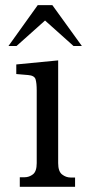

<svg xmlns="http://www.w3.org/2000/svg" viewBox="-20 -723 348 743"><path d="M205.1 -91.8Q205.1 -59.6 220.2 -47.9Q235.4 -36.1 252.9 -36.1H270.5V0H56.6V-37.1H75.2Q92.8 -37.1 107.4 -48.3Q122.1 -59.6 122.1 -91.8V-373Q122.1 -401.4 117.7 -416Q113.3 -430.7 88.9 -432.6L43 -436.5V-473.6L205.1 -489.3ZM182.6 -703.1 296.9 -544.9H264.6L154.3 -643.6L43.9 -544.9H12.7L126 -703.1Z"/></svg>

Font: Subtext
Style: Regular
Weight: 400
Designer: Christopher J. Fynn
Foundry: Christopher J. Fynn for DDC
Version: Version 1.000 preliminary